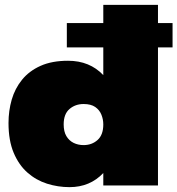

<svg xmlns="http://www.w3.org/2000/svg" viewBox="-20 -762 730 790"><path d="M266 8Q218.5 8 173.5 -6.2Q128.5 -20.5 93 -51.8Q57.5 -83 36.2 -133.5Q15 -184 15 -256Q15 -306 28.2 -352Q41.5 -398 70.8 -434Q100 -470 146.8 -491Q193.5 -512 260 -512Q349 -512 405 -453V-567H255V-667H405V-742H630V-667H690V-567H630V1H405V-50Q350 8 266 8ZM324 -165Q358 -165 381.5 -186Q405 -207 405 -250Q405 -271 397.2 -290.2Q389.5 -309.5 371.8 -321.8Q354 -334 324 -334Q290 -334 266 -313.5Q242 -293 242 -250Q242 -220.5 253.2 -201.8Q264.5 -183 283 -174Q301.5 -165 324 -165Z"/></svg>

Font: Argentum Novus Black
Style: Regular
Weight: 900
Designer: Julieta Ulanovsky (font) & Cristiano Sobral (main changes)
Foundry: Julieta Ulanovsky (font) & Cristiano Sobral (main changes)
Version: Version 3.00;November 27, 2020;FontCreator 13.0.0.2655 64-bi